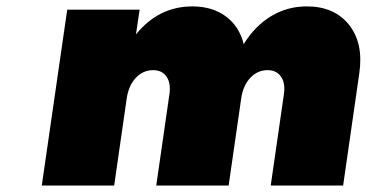

<svg xmlns="http://www.w3.org/2000/svg" viewBox="-20 -577 1140 597"><path d="M109.9 0 189 -546.9H414.1L402.8 -470.2Q473.6 -557.1 578.1 -557.1Q640.1 -557.1 682.1 -526.1Q724.1 -495.1 737.8 -439.9Q772.5 -496.1 822.8 -526.6Q873 -557.1 934.1 -557.1Q1019.5 -557.1 1065.2 -500Q1110.8 -442.9 1097.2 -349.1L1046.9 0H821.8L862.8 -284.2Q867.7 -318.4 853.8 -338.6Q839.8 -358.9 812 -358.9Q780.8 -358.9 758.3 -335Q735.8 -311 730 -271L690.9 0H465.8L506.8 -284.2Q511.7 -318.4 497.8 -338.6Q483.9 -358.9 456.1 -358.9Q424.8 -358.9 402.3 -335Q379.9 -311 374 -271L335 0Z"/></svg>

Font: Trueno Black
Style: Italic
Weight: 900
Designer: Julieta Ulanovsky
Foundry: Julieta Ulanovsky
Version: Version 3.001b | FøM Fix